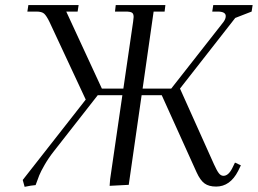

<svg xmlns="http://www.w3.org/2000/svg" viewBox="-20 -722 1007 750"><path d="M68.8 -19 314.9 -333 172.9 -637.2Q161.6 -660.2 152.6 -668.5Q143.6 -676.8 122.1 -676.8H86.9L90.8 -702.1H287.1L283.2 -676.8H238.8L377.9 -376H461.9L500 -637.2Q502 -650.9 502 -655.8Q502 -668.5 495.4 -672.6Q488.8 -676.8 470.2 -676.8H429.2L432.1 -702.1H626L623 -676.8H580.1L537.1 -376H648.9L853 -636.2Q861.8 -648.4 861.8 -659.2Q861.8 -676.8 830.1 -676.8H809.1L813 -702.1H966.8L962.9 -676.8L898.9 -651.9L683.1 -376L815.9 -80.1Q827.1 -55.2 835 -45.2Q842.8 -35.2 853 -35.2Q872.1 -35.2 887.2 -64.9L897.9 -86.9L920.9 -76.2L910.2 -54.2Q878.9 6.8 824.2 6.8Q795.9 6.8 779.1 -5.4Q762.2 -17.6 748 -48.8L611.8 -350.1H533.2L482.9 0L408.2 3.9L410.2 -22L458 -350.1H361.8L190.9 -131.8Q169.4 -104.5 154.3 -78.1Q139.2 -51.8 133.3 -37.1Q127.4 -22.5 119.1 1Q101.1 2.4 76.2 7.8Z"/></svg>

Font: Dihjauti S
Style: Italic
Weight: 400
Italic angle: -9°
Designer: T. Christopher White
Version: Version 3.0.0